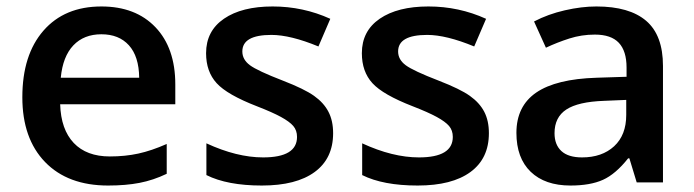

<svg xmlns="http://www.w3.org/2000/svg" viewBox="-20 -570 2170 600"><path d="M317.9 9.8Q191.9 9.8 120.8 -63.7Q49.8 -137.2 49.8 -266.1Q49.8 -398.4 115.7 -474.1Q181.6 -549.8 296.9 -549.8Q403.8 -549.8 465.8 -484.9Q527.8 -419.9 527.8 -306.2V-244.1H168Q170.4 -165.5 210.4 -123.3Q250.5 -81.1 323.2 -81.1Q371.1 -81.1 412.4 -90.1Q453.6 -99.1 501 -120.1V-26.9Q459 -6.8 416 1.5Q373 9.8 317.9 9.8ZM296.9 -462.9Q242.2 -462.9 209.2 -428.2Q176.3 -393.6 169.9 -327.1H415Q414.1 -394 382.8 -428.5Q351.6 -462.9 296.9 -462.9Z M1021 -153.8Q1021 -74.7 963.4 -32.5Q905.8 9.8 798.3 9.8Q690.4 9.8 625 -22.9V-122.1Q720.2 -78.1 802.2 -78.1Q908.2 -78.1 908.2 -142.1Q908.2 -162.6 896.5 -176.3Q884.8 -189.9 857.9 -204.6Q831.1 -219.2 783.2 -237.8Q689.9 -273.9 657 -310.1Q624 -346.2 624 -403.8Q624 -473.1 679.9 -511.5Q735.8 -549.8 832 -549.8Q927.2 -549.8 1012.2 -511.2L975.1 -424.8Q887.7 -460.9 828.1 -460.9Q737.3 -460.9 737.3 -409.2Q737.3 -383.8 761 -366.2Q784.7 -348.6 864.3 -317.9Q931.2 -292 961.4 -270.5Q991.7 -249 1006.3 -220.9Q1021 -192.9 1021 -153.8Z M1507.8 -153.8Q1507.8 -74.7 1450.2 -32.5Q1392.6 9.8 1285.2 9.8Q1177.2 9.8 1111.8 -22.9V-122.1Q1207 -78.1 1289.1 -78.1Q1395 -78.1 1395 -142.1Q1395 -162.6 1383.3 -176.3Q1371.6 -189.9 1344.7 -204.6Q1317.9 -219.2 1270 -237.8Q1176.8 -273.9 1143.8 -310.1Q1110.8 -346.2 1110.8 -403.8Q1110.8 -473.1 1166.7 -511.5Q1222.7 -549.8 1318.8 -549.8Q1414.1 -549.8 1499 -511.2L1461.9 -424.8Q1374.5 -460.9 1314.9 -460.9Q1224.1 -460.9 1224.1 -409.2Q1224.1 -383.8 1247.8 -366.2Q1271.5 -348.6 1351.1 -317.9Q1418 -292 1448.2 -270.5Q1478.5 -249 1493.2 -220.9Q1507.8 -192.9 1507.8 -153.8Z M1969.7 0 1946.8 -75.2H1942.9Q1903.8 -25.9 1864.3 -8.1Q1824.7 9.8 1762.7 9.8Q1683.1 9.8 1638.4 -33.2Q1593.8 -76.2 1593.8 -154.8Q1593.8 -238.3 1655.8 -280.8Q1717.8 -323.2 1844.7 -327.1L1938 -330.1V-358.9Q1938 -410.6 1913.8 -436.3Q1889.6 -461.9 1838.9 -461.9Q1797.4 -461.9 1759.3 -449.7Q1721.2 -437.5 1686 -420.9L1648.9 -502.9Q1692.9 -525.9 1745.1 -537.8Q1797.4 -549.8 1843.8 -549.8Q1946.8 -549.8 1999.3 -504.9Q2051.8 -460 2051.8 -363.8V0ZM1798.8 -78.1Q1861.3 -78.1 1899.2 -113Q1937 -147.9 1937 -210.9V-257.8L1867.7 -254.9Q1786.6 -252 1749.8 -227.8Q1712.9 -203.6 1712.9 -153.8Q1712.9 -117.7 1734.4 -97.9Q1755.9 -78.1 1798.8 -78.1Z"/></svg>

Font: f0_53748          
Style: Regular
Weight: 600
Foundry: Ascender Corporation
Version: Version 1.10